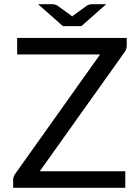

<svg xmlns="http://www.w3.org/2000/svg" viewBox="-20 -898 664 918"><path d="M586 -716.5V-680.5Q586 -663.5 575.5 -648.5L170 -79H579V0H43V-38Q43 -53 52.5 -66.5L458.5 -637.5H62V-716.5ZM369 -773H281L162 -878H229.5Q235.5 -878 242.5 -876.2Q249.5 -874.5 254 -871.5L319 -824.5Q320.5 -823.5 322.2 -822Q324 -820.5 325 -819Q326 -820.5 327.8 -822Q329.5 -823.5 331 -824.5L396 -871.5Q400.5 -874.5 407.5 -876.2Q414.5 -878 420.5 -878H488Z"/></svg>

Font: Lato TR
Style: Regular
Weight: 400
Designer: Lukasz Dziedzic
Foundry: tyPoland Lukasz Dziedzic
Version: Version 1.104 2013